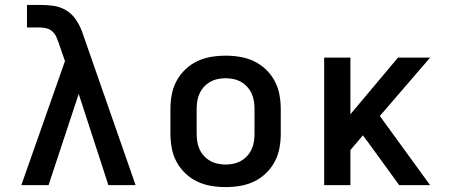

<svg xmlns="http://www.w3.org/2000/svg" viewBox="-20 -755 1840 783"><path d="M67 0 245 -506 221 -575Q221 -575 221 -575Q221 -575 221 -575V-576Q216 -589 210.5 -602.5Q205 -616 194.5 -626Q184 -636 170 -639.5Q156 -643 142 -643H90V-735H142Q169 -735 196.5 -731.5Q224 -728 248 -714Q272 -700 288 -677Q304 -654 314 -628Q316 -622 318 -616.5Q320 -611 322 -605L533 0H422L301 -372L178 0Z M900 8Q870 8 840.5 3Q811 -2 784.5 -14.5Q758 -27 736 -48Q714 -69 700 -95Q686 -121 680.5 -150.5Q675 -180 675 -210V-310Q675 -340 680.5 -369.5Q686 -399 700 -425Q714 -451 736 -472Q758 -493 784.5 -505.5Q811 -518 840.5 -523Q870 -528 900 -528Q930 -528 959.5 -523Q989 -518 1015.5 -505.5Q1042 -493 1064 -472Q1086 -451 1100 -425Q1114 -399 1119.5 -369.5Q1125 -340 1125 -310V-210Q1125 -180 1119.5 -150.5Q1114 -121 1100 -95Q1086 -69 1064 -48Q1042 -27 1015.5 -14.5Q989 -2 959.5 3Q930 8 900 8ZM900 -84Q916 -84 932.5 -87.5Q949 -91 963 -99Q977 -107 988 -119Q999 -131 1006 -146Q1013 -161 1015.5 -177.5Q1018 -194 1018 -210V-310Q1018 -326 1015.5 -342.5Q1013 -359 1006 -374Q999 -389 988 -401Q977 -413 963 -421Q949 -429 932.5 -432.5Q916 -436 900 -436Q884 -436 867.5 -432.5Q851 -429 837 -421Q823 -413 812 -401Q801 -389 794 -374Q787 -359 784.5 -342.5Q782 -326 782 -310V-210Q782 -194 784.5 -177.5Q787 -161 794 -146Q801 -131 812 -119Q823 -107 837 -99Q851 -91 867.5 -87.5Q884 -84 900 -84Z M1302 0V-520H1409V-289L1603 -520H1734L1529 -282L1734 0H1608L1478 -179L1460 -203L1409 -143V0Z"/></svg>

Font: Iosevka SS04 Semibold Extended
Style: Regular
Weight: 600
Width: 7
Monospace: yes
Designer: Belleve Invis
Foundry: Belleve Invis
Version: Version 19.0.0; ttfautohint (v1.8.4)